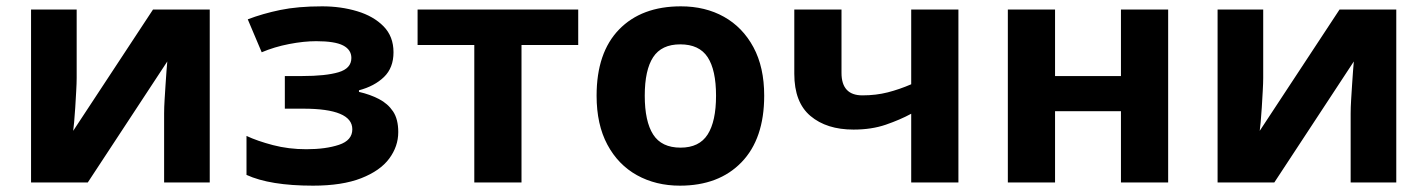

<svg xmlns="http://www.w3.org/2000/svg" viewBox="-20 -576 4505 606"><path d="M78 -546H222V-330Q222 -314 220.5 -288Q219 -262 217.5 -236.5Q216 -211 214 -190.5Q212 -170 211 -163L463 -546H642V0H498V-218Q498 -237 499.5 -261Q501 -285 502.5 -308.5Q504 -332 505.5 -352Q507 -372 508 -382L257 0H78Z M997 -556Q1056 -556 1107.5 -540.5Q1159 -525 1190.5 -493Q1222 -461 1222 -411Q1222 -362 1192 -333Q1162 -304 1113 -291V-286Q1148 -278 1176 -263.5Q1204 -249 1220.5 -224.5Q1237 -200 1237 -159Q1237 -114 1208.5 -75.5Q1180 -37 1120 -13.5Q1060 10 968 10Q832 10 758 -24V-147Q792 -131 841.5 -118Q891 -105 947 -105Q1008 -105 1050 -119Q1092 -133 1092 -168Q1092 -233 937 -233H879V-336H934Q1008 -336 1048.5 -348Q1089 -360 1089 -393Q1089 -419 1063 -432.5Q1037 -446 978 -446Q939 -446 892.5 -437Q846 -428 806 -411L762 -515Q809 -533 864.5 -544.5Q920 -556 997 -556Z M1805 -546V-434H1626V0H1477V-434H1298V-546Z M2392 -274Q2392 -138 2320.5 -64Q2249 10 2126 10Q2050 10 1990.5 -23Q1931 -56 1897 -119.5Q1863 -183 1863 -274Q1863 -410 1934 -483Q2005 -556 2129 -556Q2206 -556 2265 -523Q2324 -490 2358 -427Q2392 -364 2392 -274ZM2015 -274Q2015 -193 2041.5 -151.5Q2068 -110 2128 -110Q2187 -110 2213.5 -151.5Q2240 -193 2240 -274Q2240 -355 2213.5 -395.5Q2187 -436 2127 -436Q2068 -436 2041.5 -395.5Q2015 -355 2015 -274Z M2487 -343V-546H2636V-346Q2636 -275 2702 -275Q2745 -275 2782 -284.5Q2819 -294 2856 -310V-546H3005V0H2856V-217Q2821 -198 2776 -182.5Q2731 -167 2674 -167Q2589 -167 2538 -210Q2487 -253 2487 -343Z M3310 -546V-336H3518V-546H3667V0H3518V-225H3310V0H3161V-546Z M3823 -546H3967V-330Q3967 -314 3965.5 -288Q3964 -262 3962.5 -236.5Q3961 -211 3959 -190.5Q3957 -170 3956 -163L4208 -546H4387V0H4243V-218Q4243 -237 4244.5 -261Q4246 -285 4247.5 -308.5Q4249 -332 4250.5 -352Q4252 -372 4253 -382L4002 0H3823Z"/></svg>

Font: BC Sans
Style: Bold
Weight: 700
Designer: Monotype Design Team
Province of B.C.
Foundry: Monotype Imaging Inc.
Version: Version 2.000;GOOG;noto-source:20170915:90ef993387c0